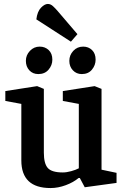

<svg xmlns="http://www.w3.org/2000/svg" viewBox="-20 -941 625 972"><path d="M236 11Q162 11 125 -24Q88 -59 88 -129V-415L7 -430V-480L168 -505L202 -491V-168Q202 -113 222 -90.5Q242 -68 298 -68Q317 -68 340.5 -74.5Q364 -81 379 -89V-415L298 -430V-480L459 -505L494 -491V-82L570 -66V-15L409 7L384 -40H378Q352 -18 313 -3.5Q274 11 236 11ZM394 -566Q367 -566 349 -585Q331 -604 331 -633Q331 -662 351 -683.5Q371 -705 401 -705Q428 -705 446 -687.5Q464 -670 464 -639Q464 -611 445.5 -588.5Q427 -566 394 -566ZM174 -566Q146 -566 128.5 -585Q111 -604 111 -633Q111 -662 131.5 -683.5Q152 -705 181 -705Q208 -705 226.5 -687.5Q245 -670 245 -639Q245 -611 226 -588.5Q207 -566 174 -566ZM339 -730 164 -843Q169 -883 187.5 -902Q206 -921 222 -921Q236 -921 248 -910Q260 -899 272 -885L372 -768Z"/></svg>

Font: Faustina Light SemiBold
Style: Regular
Weight: 600
Version: Version 1.200